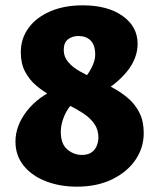

<svg xmlns="http://www.w3.org/2000/svg" viewBox="-20 -689 592 720"><path d="M268 11Q204 11 151.5 -9.5Q99 -30 68.5 -68Q38 -106 38 -158Q38 -218 81 -273Q124 -328 200 -360L259 -309Q234 -285 221 -254Q208 -223 208 -195Q208 -149 232.5 -128.5Q257 -108 287 -108Q309 -108 322.5 -117Q336 -126 342.5 -141.5Q349 -157 349 -174Q349 -203 333.5 -225Q318 -247 292 -264Q266 -281 235 -296.5Q204 -312 173 -329Q142 -346 116 -368Q90 -390 74 -420.5Q58 -451 58 -493Q58 -544 86.5 -583.5Q115 -623 167.5 -646Q220 -669 290 -669Q384 -669 440 -629Q496 -589 496 -525Q496 -468 453.5 -417.5Q411 -367 343 -332L279 -377Q295 -391 308 -409.5Q321 -428 329 -447.5Q337 -467 337 -484Q337 -520 320 -537Q303 -554 274 -554Q251 -554 235 -541.5Q219 -529 219 -502Q219 -476 235.5 -456.5Q252 -437 278.5 -422Q305 -407 337 -392.5Q369 -378 401 -361Q433 -344 460 -321Q487 -298 503 -266Q519 -234 519 -190Q519 -135 488 -89.5Q457 -44 400.5 -16.5Q344 11 268 11Z"/></svg>

Font: Ysabeau Infant Black
Style: Regular
Weight: 900
Designer: Christian Thalmann (Catharsis Fonts)
Version: Version 2.001;gftools[0.9.30]; featfreeze: ss01,ss02,lnum